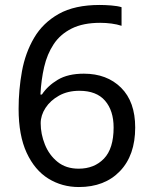

<svg xmlns="http://www.w3.org/2000/svg" viewBox="-20 -744 612 774"><path d="M55 -305Q55 -382 68.5 -456.5Q82 -531 117.5 -591.5Q153 -652 217 -688Q281 -724 382 -724Q403 -724 428.5 -722Q454 -720 470 -715V-640Q452 -646 429.5 -649Q407 -652 384 -652Q315 -652 269 -629Q223 -606 196.5 -566Q170 -526 158 -474Q146 -422 143 -363H149Q172 -398 213 -422.5Q254 -447 318 -447Q411 -447 468 -390.5Q525 -334 525 -230Q525 -118 463.5 -54Q402 10 298 10Q230 10 175 -24Q120 -58 87.5 -128Q55 -198 55 -305ZM297 -64Q360 -64 399 -104.5Q438 -145 438 -230Q438 -298 403.5 -338Q369 -378 300 -378Q253 -378 218 -358.5Q183 -339 163.5 -309Q144 -279 144 -247Q144 -204 161 -161.5Q178 -119 212 -91.5Q246 -64 297 -64Z"/></svg>

Font: Noto Sans Warang Citi
Style: Regular
Weight: 400
Designer: Mangu Purty
Foundry: Mangu Purty
Version: Version 3.002; ttfautohint (v1.8.4.7-5d5b)